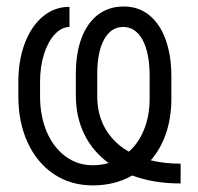

<svg xmlns="http://www.w3.org/2000/svg" viewBox="-20 -557 606 587"><path d="M384.3 -20.5Q331.5 9.8 263.7 9.8Q195.8 9.8 144.3 -24.9Q92.8 -59.6 64.5 -121.3Q36.1 -183.1 36.1 -262.7V-306.6Q36.1 -372.6 55.9 -424.8Q75.7 -477.1 111.1 -506.6Q146.5 -536.1 192.4 -536.1V-474.6Q168 -474.1 147.5 -452.1Q127 -430.2 114.7 -392.1Q102.5 -354 102.5 -306.6V-262.7Q102.5 -201.7 123 -153.8Q143.6 -106 180.2 -78.9Q216.8 -51.8 263.7 -51.8Q288.6 -51.8 312 -58.6Q263.2 -94.2 237.5 -147Q211.9 -199.7 211.9 -264.6V-331.1Q211.9 -394 229.2 -440.4Q246.6 -486.8 279.5 -512Q312.5 -537.1 358.4 -537.1Q403.8 -537.1 436.5 -510.5Q469.2 -483.9 486.6 -435.5Q503.9 -387.2 503.9 -323.2V-254.9Q503.9 -197.8 487.8 -149.9Q471.7 -102.1 440.9 -66.9Q482.9 -56.6 532.2 -56.6V3.9Q448.7 3.9 384.3 -20.5ZM374 -93.3Q404.3 -120.1 420.9 -162.1Q437.5 -204.1 437.5 -255.9V-324.2Q437.5 -395 416 -434.8Q394.5 -474.6 356.4 -474.6Q319.3 -474.6 298.3 -436.3Q277.3 -397.9 277.3 -332V-262.7Q277.3 -206.1 302.5 -162.8Q327.6 -119.6 374 -93.3Z"/></svg>

Font: Pretendard GOV Light
Style: Regular
Weight: 300
Designer: Base glyphs from Inter by Rasmus Andersson; Hangeul glyphs from Noto Sans CJK(Source Han Sans) by Jang Soo-young and Kan
Foundry: Kil Hyung-jin
Version: Version 1.309